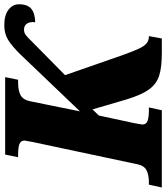

<svg xmlns="http://www.w3.org/2000/svg" viewBox="16 -796 758 875"><g transform="rotate(-90 394.5 -359.0)"><path d="M-10 -59H2Q35 -59 56 -70Q77 -81 83 -112L184 -587Q191 -622 191 -625Q191 -643 175 -649Q159 -655 126 -655H115L127 -714H480L468 -655H456Q420 -655 398.5 -644Q377 -633 370 -600L324 -373L582 -643Q622 -684 650.5 -701Q679 -718 716 -718Q762 -718 787 -699Q812 -680 812 -651Q812 -612 791.5 -595Q771 -578 730 -577Q731 -581 731 -588Q731 -605 722.5 -616.5Q714 -628 696 -628Q684 -628 675 -622Q666 -616 655.5 -605.5Q645 -595 639 -589L489 -441L581 -177Q599 -127 610 -104Q621 -81 633.5 -70Q646 -59 665 -59H667L656 0H591Q523 0 485.5 -12.5Q448 -25 423.5 -59Q399 -93 378 -162L333 -316L305 -287L270 -124Q264 -93 264 -89Q264 -71 280.5 -65Q297 -59 330 -59H342L329 0H-23Z"/></g></svg>

Font: Noto Serif NarrowBlack
Style: Italic
Weight: 900
Width: 4
Italic angle: -12°
Designer: Monotype Design Team
Foundry: Monotype Imaging Inc.
Version: Version 1.001